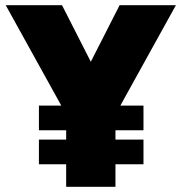

<svg xmlns="http://www.w3.org/2000/svg" viewBox="-20 -720 702 740"><path d="M130 -182H533V-87H130ZM130 -313H533V-218H130ZM235 -279 2 -700H219L330 -482L441 -700H658L425 -279V0H235Z"/></svg>

Font: Moderustic ExtraBold
Style: Regular
Weight: 800
Designer: Tural Alisoy
Foundry: TAFT Foundry
Version: Version 2.120